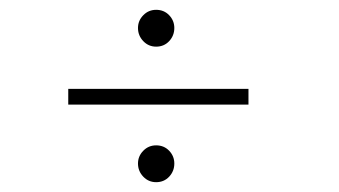

<svg xmlns="http://www.w3.org/2000/svg" viewBox="-20 -501 690 391"><path d="M119 -288V-320H486V-288ZM298 -130Q282.5 -130 271.8 -141.2Q261 -152.5 261 -168Q261 -183 271.8 -194Q282.5 -205 298 -205Q314 -205 324.5 -194Q335 -183 335 -168Q335 -152.5 324.5 -141.2Q314 -130 298 -130ZM298 -406Q282.5 -406 271.8 -417.2Q261 -428.5 261 -444Q261 -459 271.8 -470Q282.5 -481 298 -481Q314 -481 324.5 -470Q335 -459 335 -444Q335 -428.5 324.5 -417.2Q314 -406 298 -406Z"/></svg>

Font: Trispace Thin Thin
Style: Regular
Weight: 250
Version: Version 1.210